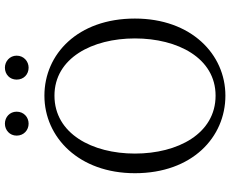

<svg xmlns="http://www.w3.org/2000/svg" viewBox="-100 -846 961 802"><g transform="rotate(-90 381.0 -445.5)"><path d="M382 15C555 15 704 -128 704 -363C704 -602 555 -741 382 -741C208 -741 58 -597 58 -363C58 -124 208 15 382 15ZM382 -26C223 -26 140 -184 140 -363C140 -541 223 -699 382 -699C539 -699 621 -541 621 -363C621 -184 539 -26 382 -26ZM265 -807C292 -807 315 -827 315 -857C315 -886 292 -906 265 -906C238 -906 215 -886 215 -857C215 -827 238 -807 265 -807ZM499 -807C525 -807 549 -827 549 -857C549 -886 525 -906 499 -906C471 -906 449 -886 449 -857C449 -827 471 -807 499 -807Z"/></g></svg>

Font: Kiri Minchoo Light
Style: Regular
Weight: 300
Designer: Ryoko NISHIZUKA 西塚涼子 (kana & ideographs); Frank Grießhammer (Latin, Greek & Cyrillic);
akenotsuki.com/eyeben/fonts/ (U+
Foundry: Adobe
akenotsuki.com/eyeben/fonts/
Version: Version 4.002;hotconv 1.0.119;makeotfexe 2.5.65604